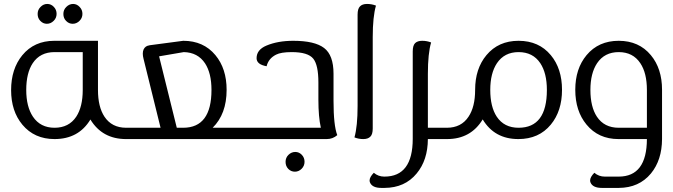

<svg xmlns="http://www.w3.org/2000/svg" viewBox="-20 -691 3345 954"><path d="M391.1 -432.1H251Q179.2 -432.1 142.6 -377Q110.4 -328.1 110.4 -244.1Q110.4 -161.1 143.6 -111.3Q180.7 -56.2 251 -56.2Q322.3 -56.2 358.9 -111.3Q391.1 -160.6 391.1 -244.1ZM611.3 -56.2V0H606.4Q488.3 0 429.2 -97.2Q370.6 0 251 0Q150.9 0 91.3 -71.3Q35.2 -138.7 35.2 -243.2Q35.2 -348.6 90.8 -416.5Q149.9 -488.3 250 -488.3H466.8V-244.1Q466.8 -160.2 499 -111.3Q535.6 -56.2 606.9 -56.2ZM246.6 -587.4Q231.9 -572.8 212.9 -572.8Q194.3 -572.8 180.7 -586.9Q167 -600.6 167 -621.6Q167 -642.6 181.6 -656.7Q195.8 -671.4 214.8 -671.4Q233.9 -671.4 247.6 -656.7Q261.2 -642.6 261.2 -622.1Q261.2 -601.6 246.6 -587.4ZM375 -587.4Q360.4 -572.8 341.3 -572.8Q322.3 -572.8 308.6 -586.9Q294.9 -600.6 294.9 -621.6Q294.9 -642.6 309.6 -656.7Q324.2 -671.4 343.3 -671.4Q361.8 -671.4 375.5 -656.7Q389.6 -642.6 389.6 -622.1Q389.6 -601.6 375 -587.4Z M890.6 -56.2Q1030.8 -56.6 1030.8 -244.1Q1030.8 -327.1 999 -376Q962.9 -430.7 893.1 -432.1L770.5 -411.1L858.4 -56.2ZM1195.8 -56.2V0H598.1V-56.2H777.8L693.4 -397.9Q689.5 -412.6 689.5 -424.3Q689.5 -448.2 705.1 -459.5Q710.9 -463.9 724.6 -466.3L890.6 -488.3Q991.2 -488.3 1050.3 -417Q1106 -350.1 1106 -244.6Q1106 -124.5 1036.6 -56.2Z M1478.5 147.9Q1463.9 162.1 1445.3 162.1Q1426.3 162.1 1412.6 148.4Q1398.9 134.3 1398.9 113.3Q1398.9 92.3 1413.6 78.1Q1428.2 64 1447.3 64Q1465.8 64 1479.5 78.1Q1493.2 92.3 1493.2 112.8Q1493.2 133.3 1478.5 147.9ZM1637.2 -190.4Q1637.2 -66.9 1655.8 -19.5Q1633.3 0 1603.5 0H1183.1V-56.2H1574.2Q1562 -110.8 1562 -195.3V-281.2Q1562 -367.7 1536.6 -399.4Q1510.3 -432.1 1429.7 -432.1Q1376 -432.1 1351.6 -419.4Q1314 -400.4 1304.7 -361.8Q1254.9 -370.6 1254.9 -401.9Q1254.9 -443.8 1303.7 -464.4Q1360.4 -488.3 1437 -488.3Q1543.5 -488.3 1590.3 -452.6Q1637.2 -417 1637.2 -324.7Z M1848.1 -663.1Q1832 -607.9 1832 -506.3V-52.7Q1832 -23.4 1820.3 -12.2Q1808.6 0 1785.2 0Q1761.7 0 1741.2 -8.3Q1756.8 -63.5 1756.8 -165V-618.2Q1756.8 -647.5 1768.6 -659.2Q1780.3 -671.4 1803.7 -671.4Q1827.1 -671.4 1848.1 -663.1Z M2207 0H2106Q2105.5 104.5 2050.3 170.9Q1991.7 242.2 1890.6 242.7H1875Q1829.6 242.7 1818.4 215.8Q1816.4 210.9 1816.4 205.6Q1816.4 189 1837.4 167.5Q1859.9 186.5 1889.2 186.5H1890.1Q2030.8 186.5 2030.8 -1.5V-435.5Q2030.8 -464.8 2042.5 -476.6Q2054.7 -488.3 2077.6 -488.3Q2101.1 -488.3 2122.1 -480Q2106 -425.3 2106 -323.7V-56.2H2207Z M2556.6 -56.2Q2697.3 -56.2 2697.3 -244.1Q2697.3 -327.6 2664.6 -377Q2627.9 -432.1 2556.6 -432.1Q2486.3 -432.1 2449.2 -377Q2416 -327.1 2416 -244.1Q2416 -160.2 2448.2 -111.3Q2484.9 -56.2 2556.6 -56.2ZM2556.6 -488.3Q2657.7 -488.3 2716.8 -417Q2772.5 -350.1 2772.5 -244.6Q2772.5 -139.2 2716.8 -71.8Q2657.7 0 2555.7 0Q2437 0 2378.4 -97.7Q2319.3 0 2201.2 0H2196.3V-56.2H2200.2Q2272 -56.2 2308.1 -111.3Q2340.8 -160.2 2340.8 -244.1V-244.6Q2340.8 -349.6 2397 -417Q2456.5 -488.3 2556.6 -488.3Z M3194.3 -244.1Q3194.3 -328.1 3161.6 -377Q3125 -432.1 3054.2 -432.1Q2983.9 -432.1 2946.8 -377Q2913.6 -327.1 2913.6 -244.1Q2913.6 -160.2 2945.8 -111.3Q2982.4 -56.2 3054.2 -56.2H3194.3ZM3269.5 0Q3269 104.5 3214.4 170.9Q3155.3 242.2 3054.7 242.7H2970.7Q2925.3 242.7 2914.1 215.8Q2912.1 210.9 2912.1 205.6Q2912.1 189 2933.1 167.5Q2955.6 186.5 2984.9 186.5H3054.2Q3193.8 186.5 3194.3 0H3053.2Q2953.1 0 2894 -72.3Q2838.4 -139.6 2838.4 -245.1Q2838.4 -349.6 2894.5 -417Q2954.1 -488.3 3054.2 -488.3Q3154.8 -488.3 3213.9 -417Q3269.5 -350.1 3269.5 -245.1Z"/></svg>

Font: Sukar
Style: Regular
Weight: 400
Designer: Dario Muhafara - Ghiath Alsory
Foundry: Dario Muhafara - Ghiath Alsory
Version: Version 1.00 March 17, 2016, initial release